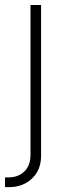

<svg xmlns="http://www.w3.org/2000/svg" viewBox="-58 -556 251 780"><path d="M65.9 -535.6H108.9V76.7Q108.9 134.3 72 169.2Q35.2 204.1 -20 204.1H-37.6V164.6H-22.5Q15.1 164.6 40.5 140.9Q65.9 117.2 65.9 72.8Z"/></svg>

Font: Inter Display Extra Light
Style: Regular
Weight: 200
Designer: Rasmus Andersson
Foundry: rsms
Version: Version 4.000;git-4fc901f